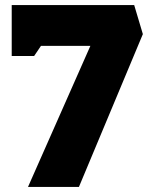

<svg xmlns="http://www.w3.org/2000/svg" viewBox="-20 -734 602 754"><path d="M335 -554 90 0H290L541 -600L507 -714H26V-514H114L141 -554Z"/></svg>

Font: Frost ExtraBold
Style: Regular
Weight: 800
Designer: Lee Frost
Foundry: Lee Frost for Ice Communication Norge AS
Version: Version 2.011;hotconv 1.0.107;makeotfexe 2.5.65593